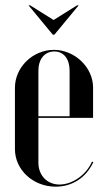

<svg xmlns="http://www.w3.org/2000/svg" viewBox="-20 -691 398 720"><path d="M87 -671 178 -561H184L275 -671H269L181 -616L93 -671ZM36 -362V-132C36 -54 104 9 189 9C251 9 303 -25 330 -83L325 -85C304 -36 252 1 203 1C157 1 124 -33 124 -81V-249H329V-363C329 -438 261 -504 182 -504C103 -504 36 -439 36 -362ZM124 -255V-426C124 -469 147 -498 184 -498C219 -498 241 -470 241 -426V-255Z"/></svg>

Font: Moniqa SemBd Display
Style: Regular
Weight: 600
Designer: Rajesh Rajput
Foundry: Rajesh Rajput
Version: Version 1.000